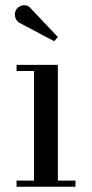

<svg xmlns="http://www.w3.org/2000/svg" viewBox="-20 -705 346 725"><path d="M198.5 -460V-23H265V0H42.5V-23H108.5V-437H42.5V-460ZM184.5 -549.5 54 -618.5Q46 -623 41.2 -631.2Q36.5 -639.5 36.2 -649.5Q36 -659.5 40.5 -667.5Q45.5 -676 55 -681Q64.5 -686 75.8 -685Q87 -684 96.5 -673L198.5 -565Z"/></svg>

Font: BodoniModa 10 Custom
Style: Regular
Weight: 400
Designer: Owen Earl
Foundry: indestructible type
Version: Version 2.005